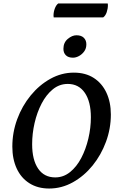

<svg xmlns="http://www.w3.org/2000/svg" viewBox="-20 -1073 676 1105"><path d="M263 12Q197 12 149 -18.5Q101 -49 76 -103.5Q51 -158 51 -229Q51 -311 79 -387Q107 -463 156.5 -523.5Q206 -584 270 -619.5Q334 -655 405 -655Q472 -655 519.5 -624.5Q567 -594 592.5 -539.5Q618 -485 618 -414Q618 -333 590 -257Q562 -181 513 -120.5Q464 -60 399.5 -24Q335 12 263 12ZM298 -52Q345 -52 383 -82.5Q421 -113 447.5 -163.5Q474 -214 488.5 -275.5Q503 -337 503 -398Q503 -488 468 -539Q433 -590 370 -590Q322 -590 284 -559Q246 -528 219.5 -477Q193 -426 179 -365Q165 -304 165 -243Q165 -153 199.5 -102.5Q234 -52 298 -52ZM400 -741Q373 -741 359 -755Q345 -769 345 -792Q345 -828 370 -849Q395 -870 420 -870Q448 -870 462.5 -855.5Q477 -841 477 -818Q477 -794 464.5 -777Q452 -760 434.5 -750.5Q417 -741 400 -741ZM574 -973H289Q288 -976 288 -983Q288 -1004 295.5 -1024Q303 -1044 315 -1053H600Q600 -1051 600.5 -1049Q601 -1047 601 -1044Q601 -1023 594 -1002.5Q587 -982 574 -973Z"/></svg>

Font: Petrona SemiBold
Style: Italic
Weight: 600
Italic angle: -9°
Designer: Ringo R. Seeber
Foundry: Ringo R. Seeber
Version: Version 2.001; ttfautohint (v1.8.3)